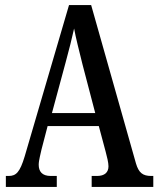

<svg xmlns="http://www.w3.org/2000/svg" viewBox="-20 -734 622 754"><path d="M3 0H203V-43H179C145 -43 132 -61 132 -87C132 -105 140 -131 143 -147L167 -239H368L395 -138C400 -120 406 -95 406 -81C406 -57 391 -43 361 -43H340V0H582V-43H574C541 -43 525 -55 514 -92L338 -714H251L77 -120C58 -57 43 -43 14 -43H3ZM184 -290 238 -490C251 -538 263 -585 271 -622C278 -584 290 -538 304 -481L354 -290Z"/></svg>

Font: Noto Serif Ethiopic ExtraCondensed Medium
Style: Regular
Weight: 500
Width: 2
Designer: Monotype Design Team
Foundry: Monotype Imaging Inc.
Version: Version 2.102